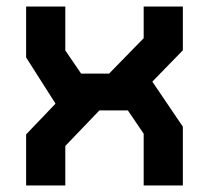

<svg xmlns="http://www.w3.org/2000/svg" viewBox="-20 -568 640 588"><path d="M420 -548V-451L314 -342.5H228.5L180 -413.5V-548H60V-392L149.5 -251.5V-250L60 -156.5V0H180V-121L284.5 -230H371.5L420 -158.5V0H540V-180L446.5 -318L540 -414V-548Z"/></svg>

Font: Kode
Style: Regular
Weight: 400
Monospace: yes
Designer: Isa Ozler
Foundry: Kadena LLC
Version: Version 1.000;gftools[0.9.28]